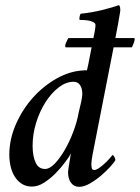

<svg xmlns="http://www.w3.org/2000/svg" viewBox="-20 -715 541 742"><path d="M154 -62Q172 -62 192 -83Q212 -104 230.5 -136Q249 -168 263.5 -206.5Q278 -245 284 -280Q287 -294 292.5 -316Q298 -338 298 -354Q298 -373 289.5 -386Q281 -399 264 -399Q235 -399 206.5 -377Q178 -355 155.5 -319.5Q133 -284 119.5 -240Q106 -196 106 -152Q106 -112 117.5 -87Q129 -62 154 -62ZM104 6Q81 6 64.5 -4.5Q48 -15 37 -32.5Q26 -50 21 -72Q16 -94 16 -117Q16 -177 41.5 -235Q67 -293 108 -338.5Q149 -384 200.5 -412.5Q252 -441 304 -443Q306 -444 310 -443.5Q314 -443 316 -443Q321 -464 325.5 -488.5Q330 -513 334 -532H235Q232 -532 232 -537Q232 -542 234.5 -548Q237 -554 240 -560Q243 -566 244 -568H341Q344 -581 346.5 -595.5Q349 -610 349 -618Q349 -625 341.5 -629Q334 -633 324.5 -635Q315 -637 304.5 -637.5Q294 -638 288 -638Q286 -641 287.5 -650Q289 -659 292 -662Q313 -664 335.5 -668Q358 -672 378 -677Q398 -682 414.5 -687Q431 -692 439 -695Q443 -693 444 -687Q445 -681 445 -676Q445 -673 443.5 -664.5Q442 -656 440 -644.5Q438 -633 436 -621Q434 -609 432 -600L426 -568H497Q501 -568 500.5 -563Q500 -558 498 -552Q496 -546 493.5 -540Q491 -534 489 -532H419L337 -114Q336 -111 334.5 -98Q333 -85 333 -81Q333 -74 334.5 -66Q336 -58 344 -58Q352 -58 364 -66.5Q376 -75 387 -85.5Q398 -96 406 -105.5Q414 -115 415 -116Q418 -116 422 -108.5Q426 -101 426 -96Q421 -87 405.5 -70Q390 -53 370 -36Q350 -19 327.5 -6Q305 7 286 7Q266 7 254.5 -8.5Q243 -24 243 -50Q243 -54 244.5 -64Q246 -74 248 -85.5Q250 -97 251.5 -107.5Q253 -118 254 -122Q248 -110 232 -88.5Q216 -67 195.5 -46Q175 -25 151 -9.5Q127 6 104 6Z"/></svg>

Font: Vermiglione Medium
Style: Italic
Weight: 500
Italic angle: -11°
Version: Version 1.000